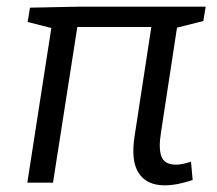

<svg xmlns="http://www.w3.org/2000/svg" viewBox="-20 -548 650 576"><path d="M62 0 134 -464 63 -482 70 -525 217 -528H597L590 -485L511 -465L463 -151Q455 -102 464.5 -78Q474 -54 508 -54Q526 -54 553 -63L558 -8Q511 8 474 8Q420 8 396 -29Q372 -66 384 -141L434 -467H212L139 0Z"/></svg>

Font: Bitter
Style: Italic
Weight: 400
Italic angle: -9°
Designer: Sol Matas, and Bitter project Authors
Foundry: Sol Matas
Version: Version 2.001